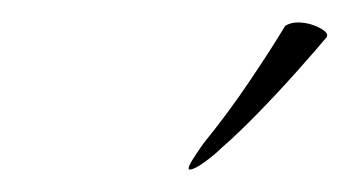

<svg xmlns="http://www.w3.org/2000/svg" viewBox="-20 -512 311 171"><path d="M149 -361Q148 -361 148 -362Q148 -364 151 -369Q154 -374 161 -384Q183 -411 202.5 -440Q222 -469 234 -489Q239 -492 245 -492Q255 -492 264 -487.5Q273 -483 271 -479Q261 -467 244.5 -448.5Q228 -430 210 -411.5Q192 -393 177 -380Q171 -374 162 -367.5Q153 -361 149 -361Z"/></svg>

Font: WindSong
Style: Regular
Weight: 400
Designer: Robert E. Leuschke
Foundry: Robert E. Leuschke
Version: Version 1.010; ttfautohint (v1.8.3)